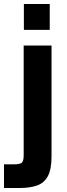

<svg xmlns="http://www.w3.org/2000/svg" viewBox="-51 -725 338 965"><path d="M-31 220V101H18Q50 101 59 92.5Q68 84 68 55V-496H208V61Q208 125 190 159.5Q172 194 136 207Q100 220 46 220ZM69 -575V-705H199V-575Z"/></svg>

Font: Host Grotesk Black
Style: Regular
Weight: 900
Designer: Doğukan Karapınar based on Poppins by Indian Type Foundry, Jonny Pinhorn
Foundry: Element Type
Version: Version 1.000; ttfautohint (v1.8.4.7-5d5b);gftools[0.9.33]